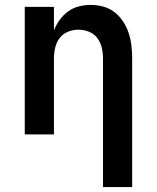

<svg xmlns="http://www.w3.org/2000/svg" viewBox="-20 -548 640 783"><path d="M400 215V-310Q400 -332 395 -353.5Q390 -375 377 -392.5Q364 -410 343 -418.5Q322 -427 300 -427Q278 -427 257 -418.5Q236 -410 223 -392.5Q210 -375 205 -353.5Q200 -332 200 -310V0H81V-520H200V-424Q209 -447 223.5 -467Q238 -487 258 -501.5Q278 -516 302 -522Q326 -528 350 -528Q376 -528 401.5 -521Q427 -514 447.5 -498Q468 -482 482.5 -459.5Q497 -437 505 -412.5Q513 -388 516 -362Q519 -336 519 -310V215Z"/></svg>

Font: Iosevka Extended
Style: Bold
Weight: 700
Width: 7
Monospace: yes
Designer: Belleve Invis
Foundry: Belleve Invis
Version: Version 32.5.0; ttfautohint (v1.8.4)